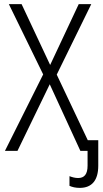

<svg xmlns="http://www.w3.org/2000/svg" viewBox="-20 -734 501 934"><path d="M368 180C428 180 458 142 458 72V-52H407L256 -371L424 -714H363L224 -418L85 -714H23L190 -372L4 0H65L222 -324L371 0H406V72C406 114 390 132 360 132C345 132 331 128 318 123V170C331 176 348 180 368 180Z"/></svg>

Font: Noto Sans Display SemiCondensed Light
Style: Regular
Weight: 300
Width: 4
Designer: Monotype Design Team
Foundry: Monotype Imaging Inc.
Version: Version 1.900